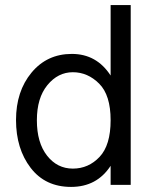

<svg xmlns="http://www.w3.org/2000/svg" viewBox="-20 -727 607 755"><path d="M494 0H415V-75Q361 8 259.5 8Q158 8 100.5 -67Q43 -142 43 -255Q43 -368 104 -441.5Q165 -515 262.5 -515Q360 -515 415 -430V-707H494ZM266.5 -443Q208 -443 166.5 -392.5Q125 -342 125 -254Q125 -166 165 -115Q205 -64 266.5 -64Q328 -64 371.5 -110Q415 -156 415 -254.5Q415 -353 370 -398Q325 -443 266.5 -443Z"/></svg>

Font: Hind Colombo
Style: Regular
Weight: 400
Designer: Jyotish Sonowal, Aditi Pimprikar
Foundry: Indian Type Foundry
Version: Version 1.000;PS 1.0;hotconv 1.0.86;makeotf.lib2.5.63406; tt